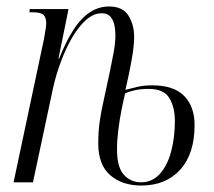

<svg xmlns="http://www.w3.org/2000/svg" viewBox="-20 -564 661 594"><path d="M368 -286Q382 -290 403.5 -295Q425 -300 450 -300Q518 -300 550 -267Q582 -234 582 -177Q582 -88 537.5 -39Q493 10 417 10Q358 10 321 -22Q284 -54 284 -120Q284 -157 288.5 -188.5Q293 -220 300 -250L320 -343Q326 -372 331.5 -401Q337 -430 337 -457Q337 -471 334 -486Q331 -501 322 -512Q313 -523 295 -523Q270 -523 247 -503Q224 -483 204 -449Q184 -415 168.5 -373.5Q153 -332 144 -291L82 0H22L116 -443Q118 -456 120.5 -469.5Q123 -483 123 -492Q123 -509 115 -517.5Q107 -526 81 -526H71L72 -536H192L161 -383H163Q198 -470 235 -507Q272 -544 317 -544Q360 -544 377.5 -515.5Q395 -487 395 -451Q395 -426 390 -395Q385 -364 378 -331ZM416 0Q451 0 474.5 -26Q498 -52 509.5 -95.5Q521 -139 521 -190Q521 -232 504 -260.5Q487 -289 440 -289Q417 -289 398 -285Q379 -281 367 -275Q362 -254 356 -224Q350 -194 346 -162Q342 -130 342 -102Q342 -46 363.5 -23Q385 0 416 0Z"/></svg>

Font: Noto Serif Display ExtraCondensed Light
Style: Italic
Weight: 300
Width: 2
Italic angle: -12°
Designer: Monotype Design Team
Foundry: Monotype Imaging Inc.
Version: Version 2.009